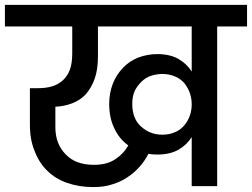

<svg xmlns="http://www.w3.org/2000/svg" viewBox="-44 -760 1029 784"><path d="M619.1 -210Q647.9 -210 672.9 -221.2Q694.8 -231 710 -250Q725.1 -269 731.9 -290Q738.8 -311 738.8 -334Q738.8 -356.9 731.9 -377.9Q725.6 -397.5 710.9 -418Q696.3 -436 672.9 -446.8Q647.9 -458 619.1 -458Q596.2 -458 571.8 -450.2Q550.8 -443.4 533.2 -425.8Q514.2 -406.7 505.9 -388.2Q496.1 -366.7 496.1 -335.9Q496.1 -274.9 532.2 -243.2Q568.4 -210 619.1 -210ZM-23.9 -651.9V-740.2H964.8V-651.9H842.8V0H738.8V-200.2Q718.8 -168.5 685.1 -148.9Q650.4 -128.9 598.1 -128.9Q580.1 -128.9 562 -131.8Q547.9 -104 525.9 -79.1Q503.4 -53.7 476.1 -36.1Q449.2 -17.6 413.1 -6.8Q381.3 3.9 336.9 3.9Q278.8 3.9 230 -13.2Q182.1 -29.8 148.9 -63Q115.7 -94.7 97.2 -144Q78.1 -188.5 78.1 -252.9V-399.9H110.8Q142.6 -399.9 168 -407.2Q191.9 -414.1 211.9 -431.2Q231.9 -449.7 241.2 -475.1Q251 -501 251 -543.9V-651.9ZM182.1 -241.2Q182.1 -171.9 224.1 -129.9Q264.2 -86.9 339.8 -86.9Q394 -86.9 428.2 -110.8Q460 -131.8 480 -166Q442.4 -193.4 422.9 -235.8Q401.9 -278.3 401.9 -335.9Q401.9 -380.4 417 -418.9Q430.7 -454.1 458 -482.9Q483.9 -510.3 520 -524.9Q558.6 -539.1 598.1 -539.1Q650.4 -539.1 685.1 -519Q718.8 -499.5 738.8 -467.8V-651.9H356V-530.8Q356 -476.6 342.8 -439Q330.1 -402.3 306.2 -375Q282.7 -350.1 250 -337.9Q217.3 -325.7 182.1 -324.2Z"/></svg>

Font: PoppinsZ Medium
Style: Regular
Weight: 500
Designer: Ninad Kale (Devanagari), Jonny Pinhorn (Latin)
Foundry: Indian Type Foundry
Version: Version 3.002;FEAKit 1.0